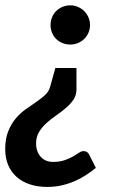

<svg xmlns="http://www.w3.org/2000/svg" viewBox="-30 -542 440 737"><path d="M338 102.5Q320 117 299.8 130.2Q279.5 143.5 256.2 153.5Q233 163.5 207 169.5Q181 175.5 151 175.5Q114 175.5 84.2 165.5Q54.5 155.5 33.5 136.8Q12.5 118 1.2 91Q-10 64 -10 30.5Q-10 -9.5 1.5 -38Q13 -66.5 30.2 -87Q47.5 -107.5 68.5 -122.5Q89.5 -137.5 108.8 -150.5Q128 -163.5 142.5 -176.8Q157 -190 162 -207.5L182.5 -281H263.5V-199Q263.5 -176.5 252 -159.5Q240.5 -142.5 223.2 -127.8Q206 -113 186 -99.2Q166 -85.5 148.8 -70Q131.5 -54.5 120 -35.5Q108.5 -16.5 108.5 8.5Q108.5 26 113.8 39.2Q119 52.5 127.8 61.5Q136.5 70.5 148.2 75Q160 79.5 173.5 79.5Q199 79.5 217.8 73Q236.5 66.5 250 58.8Q263.5 51 273 44.5Q282.5 38 290 38Q306.5 38 312.5 52ZM164 -446Q164 -461.5 169.8 -475.5Q175.5 -489.5 185.5 -499.5Q195.5 -509.5 209.5 -515.5Q223.5 -521.5 239.5 -521.5Q255.5 -521.5 269.2 -515.5Q283 -509.5 293.2 -499.5Q303.5 -489.5 309.5 -475.5Q315.5 -461.5 315.5 -446Q315.5 -430 309.5 -416.2Q303.5 -402.5 293.2 -392.5Q283 -382.5 269.2 -376.8Q255.5 -371 239.5 -371Q223.5 -371 209.5 -376.8Q195.5 -382.5 185.5 -392.5Q175.5 -402.5 169.8 -416.2Q164 -430 164 -446Z"/></svg>

Font: Lato TR
Style: Bold Italic
Weight: 700
Italic angle: -12°
Designer: Lukasz Dziedzic
Foundry: tyPoland Lukasz Dziedzic
Version: Version 1.104 2013